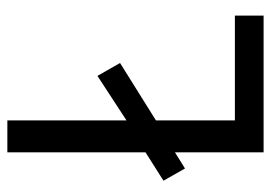

<svg xmlns="http://www.w3.org/2000/svg" viewBox="-130 -624 754 535"><g transform="rotate(-90 247.5 -357.0)"><path d="M90 -247 45 -219 11 -279 90 -329V-714H179V-382L303 -463L339 -400L179 -300V-80H471V0H90Z"/></g></svg>

Font: Noto Sans Display
Style: Regular
Weight: 400
Designer: Monotype Design team
Foundry: Monotype Imaging Inc.
Version: Version 1.000